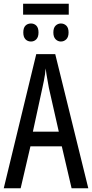

<svg xmlns="http://www.w3.org/2000/svg" viewBox="-20 -1002 490 1022"><path d="M346 -982V-924H103V-982ZM145 -877Q162 -877 173.5 -865.5Q185 -854 185 -829Q185 -805 173.5 -793Q162 -781 145 -781Q127 -781 115.5 -793Q104 -805 104 -829Q104 -854 115.5 -865.5Q127 -877 145 -877ZM304 -877Q321 -877 333 -865.5Q345 -854 345 -829Q345 -805 333 -793Q321 -781 304 -781Q288 -781 276 -793Q264 -805 264 -829Q264 -854 276 -865.5Q288 -877 304 -877ZM361 0 309 -223H142L90 0H0L173 -714H274L450 0ZM240 -535Q237 -554 233.5 -571.5Q230 -589 227.5 -606Q225 -623 223 -638Q222 -623 219.5 -606Q217 -589 213.5 -571.5Q210 -554 206 -536L155 -301H293Z"/></svg>

Font: Noto Sans ExtraCondensed
Style: Regular
Weight: 400
Width: 2
Designer: Monotype Design Team
Foundry: Monotype Imaging Inc.
Version: Version 2.013